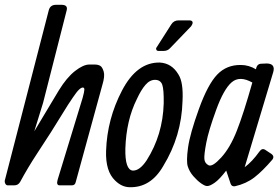

<svg xmlns="http://www.w3.org/2000/svg" viewBox="-24 -779 1177 807"><path d="M36.1 0H8.3Q1.5 0 -2.2 -8.1Q-5.9 -16.1 -2.4 -25.9L181.2 -736.8Q187.5 -758.8 211.4 -758.8H234.4Q262.2 -758.8 256.3 -735.8L157.2 -347.2L120.1 -227.1L223.1 -398.9Q256.3 -453.1 291.3 -480.5Q326.2 -507.8 351.6 -507.8H372.6Q388.2 -507.8 397.2 -502.4Q406.2 -497.1 411.9 -478Q417.5 -459 406.2 -421.9L294.4 -14.2Q291.5 0 278.3 0H226.6Q211.4 0 218.3 -23.9L323.2 -367.2Q330.6 -394 330.6 -402.6Q330.6 -411.1 324 -411.1Q317.4 -411.1 307.9 -402.1Q298.3 -393.1 282.2 -369.1Q263.2 -341.8 236.8 -298.3Q210.4 -254.9 189.9 -222.9Q169.4 -190.9 130.9 -132.1Q92.3 -73.2 60.5 -14.2Q52.2 0 36.1 0Z M771.5 -693.4Q782.7 -693.4 785.2 -686.8Q787.6 -680.2 778.8 -668L691.4 -577.1Q680.7 -564.9 663.6 -564.9H642.6Q634.8 -564.9 632.8 -570.6Q630.9 -576.2 633.8 -579.1L695.8 -676.3Q706.5 -693.4 726.6 -693.4ZM421.9 -145Q426.3 -278.8 488.8 -398.4Q551.3 -518.1 647.9 -516.1Q698.2 -513.2 726.1 -465.8Q747.1 -433.1 743.2 -355Q739.3 -207 662.1 -81.1Q608.9 11.2 519 7.8Q487.3 6.8 460 -20Q418.9 -59.1 421.9 -145ZM592.3 -105Q660.2 -211.9 664.1 -344.2Q665 -402.8 658 -422.9Q650.9 -442.9 628.4 -443.4Q606 -443.8 587.4 -422.4Q568.8 -400.9 551.3 -362.8Q506.8 -273.9 502.9 -154.8Q501 -64.9 534.2 -62Q563 -61 592.3 -105Z M1051.8 -487.8Q1055.7 -511.2 1074.7 -511.2L1097.7 -512.2Q1134.3 -511.2 1124.5 -476.1L1004.4 -76.2Q1035.6 -99.1 1066.4 -142.1Q1077.6 -158.2 1091.3 -148.9L1115.7 -132.8Q1131.3 -122.1 1120.6 -107.9Q1079.6 -60.1 1045.2 -33.4Q1010.7 -6.8 963.4 3.9Q949.7 5.9 945.3 -6.8L926.8 -62Q898.4 -24.9 878.4 -11Q858.4 2.9 847.7 2.9H845.7Q837.4 2.9 821 -8.5Q804.7 -20 788.6 -38.6Q772.5 -57.1 765.4 -79.1Q758.3 -101.1 766.4 -158.9Q774.4 -216.8 812 -320.8Q849.6 -424.8 889.2 -465.8Q928.7 -506.8 988.3 -505.9Q1021.5 -505.9 1051.8 -487.8ZM1036.6 -432.1Q983.4 -461.9 950 -433.3Q916.5 -404.8 884.5 -316.9Q852.5 -229 843 -179Q833.5 -128.9 835 -110.8Q836.4 -92.8 852.5 -84.5Q868.7 -76.2 906 -117.2Q943.4 -158.2 971.4 -229.5Q999.5 -300.8 1036.6 -432.1Z"/></svg>

Font: Allan
Style: Regular
Weight: 400
Designer: Anton Koovit
Foundry: Anton Koovit
Version: Version 1.002